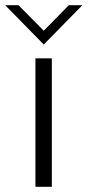

<svg xmlns="http://www.w3.org/2000/svg" viewBox="-59 -717 336 737"><path d="M77 -493H140V0H77ZM-39 -697H12L109 -599L205 -697H257L109 -546Z"/></svg>

Font: Hanken Grotesk Light
Style: Regular
Weight: 300
Designer: Alfredo Marco Pradil
Foundry: Hanken Design Co.
Version: Version 3.014